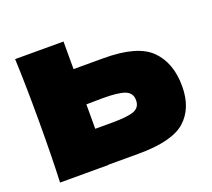

<svg xmlns="http://www.w3.org/2000/svg" viewBox="-98 -672 881 798"><g transform="rotate(-20 342.0 -273.0)"><path d="M387 -424Q536 -424 595 -365.5Q654 -307 654 -203Q654 -106 595.5 -53.5Q537 -1 387 -1H254V0H40Q45 -114 45 -273Q45 -432 40 -546H254V-424ZM327 -160Q398 -160 426 -171Q454 -182 454 -214Q454 -246 425 -257.5Q396 -269 327 -269L254 -268V-160Z"/></g></svg>

Font: Dela Gothic One
Style: Regular
Weight: 400
Designer: aratakana
Foundry: aratakana
Version: Version 1.004